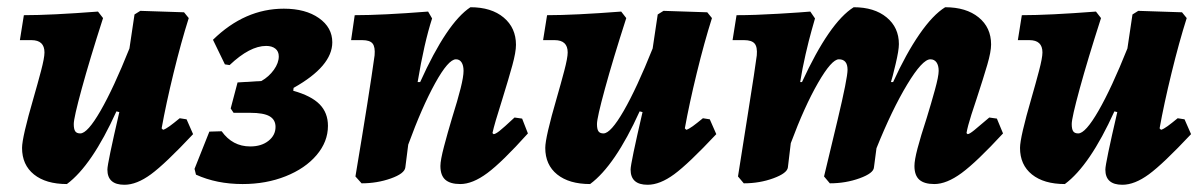

<svg xmlns="http://www.w3.org/2000/svg" viewBox="-20 -499 3326 531"><path d="M514 -128Q437 -46 397.5 -17Q358 12 324 12Q277 12 277 -30Q277 -47 310 -189L302 -191Q234 -41 165 10Q107 10 74 -16.5Q41 -43 41 -90Q41 -119 73 -229Q84 -267 93.5 -303Q103 -339 103 -354Q103 -388 67 -388H35L46 -457Q121 -457 251 -467L265 -449Q228 -334 206 -253.5Q184 -173 184 -156Q184 -142 188 -136Q192 -130 202 -130Q222 -130 258 -192.5Q294 -255 338 -365L352 -459L368 -469L489 -465L502 -449Q481 -383 460 -297Q439 -211 427 -144L431 -140Q438 -142 449 -150Q460 -158 477 -172L496 -169Z M522 -16 518 -32 559 -135 593 -136Q623 -94 672 -94Q703 -94 722.5 -109.5Q742 -125 742 -148Q742 -168 725.5 -177.5Q709 -187 672 -187H626L618 -199L637 -271L703 -275Q724 -287 737.5 -306Q751 -325 751 -343Q751 -357 741.5 -364.5Q732 -372 716 -372Q671 -372 615 -319L602 -321L569 -389Q657 -475 765 -475Q825 -475 862 -449Q899 -423 899 -382Q899 -316 792 -256L791 -248Q841 -234 864 -210.5Q887 -187 887 -151Q887 -107 855.5 -70Q824 -33 770 -11.5Q716 10 651 10Q579 10 522 -16Z M1440 -130Q1369 -51 1328 -20.5Q1287 10 1253 10Q1225 10 1211.5 -2Q1198 -14 1198 -40Q1198 -56 1208 -94Q1218 -132 1230 -172Q1246 -223 1254 -255Q1262 -287 1262 -303Q1262 -318 1256.5 -326.5Q1251 -335 1241 -335Q1220 -335 1183.5 -269Q1147 -203 1109 -99L1101 -36Q1099 -19 1061 -5.5Q1023 8 980 8L963 -11Q1002 -244 1016 -346Q1018 -369 1010.5 -378.5Q1003 -388 982 -388H951L961 -457Q1037 -457 1164 -467L1175 -448Q1153 -380 1135 -272H1142Q1216 -436 1281 -479Q1339 -479 1373 -450.5Q1407 -422 1407 -375Q1407 -355 1397 -318.5Q1387 -282 1369 -224Q1347 -155 1342 -131L1345 -128Q1350 -128 1361 -136.5Q1372 -145 1403 -174L1424 -171Z M1961 -128Q1884 -46 1844.5 -17Q1805 12 1771 12Q1724 12 1724 -30Q1724 -47 1757 -189L1749 -191Q1681 -41 1612 10Q1554 10 1521 -16.5Q1488 -43 1488 -90Q1488 -119 1520 -229Q1531 -267 1540.5 -303Q1550 -339 1550 -354Q1550 -388 1514 -388H1482L1493 -457Q1568 -457 1698 -467L1712 -449Q1675 -334 1653 -253.5Q1631 -173 1631 -156Q1631 -142 1635 -136Q1639 -130 1649 -130Q1669 -130 1705 -192.5Q1741 -255 1785 -365L1799 -459L1815 -469L1936 -465L1949 -449Q1928 -383 1907 -297Q1886 -211 1874 -144L1878 -140Q1885 -142 1896 -150Q1907 -158 1924 -172L1943 -169Z M2716 -174 2737 -171 2754 -130Q2681 -51 2639.5 -20.5Q2598 10 2564 10Q2536 10 2522.5 -2Q2509 -14 2509 -40Q2509 -56 2517.5 -88.5Q2526 -121 2543 -173Q2555 -212 2565.5 -250Q2576 -288 2576 -303Q2576 -318 2570 -326.5Q2564 -335 2553 -335Q2531 -335 2489 -265.5Q2447 -196 2404 -89L2397 -36Q2396 -20 2357.5 -6Q2319 8 2275 8L2259 -11Q2269 -52 2296.5 -167.5Q2324 -283 2324 -306Q2324 -335 2300 -335Q2280 -335 2242.5 -270Q2205 -205 2167 -103L2159 -36Q2157 -20 2119 -6Q2081 8 2037 8L2021 -11Q2028 -56 2048.5 -185Q2069 -314 2073 -346Q2075 -369 2067 -378.5Q2059 -388 2038 -388H2006L2017 -457Q2067 -457 2133.5 -461Q2200 -465 2221 -467L2234 -448Q2232 -441 2224.5 -414.5Q2217 -388 2208 -349Q2199 -310 2193 -272H2198Q2274 -437 2341 -479Q2398 -479 2432 -451Q2466 -423 2466 -377Q2466 -360 2457 -322Q2448 -284 2444 -272H2450Q2486 -351 2523 -404.5Q2560 -458 2594 -479Q2652 -479 2686.5 -451Q2721 -423 2721 -376Q2721 -356 2710.5 -320Q2700 -284 2681 -226Q2677 -215 2666.5 -182Q2656 -149 2653 -131L2656 -128Q2661 -128 2674.5 -139Q2688 -150 2716 -174Z M3274 -128Q3197 -46 3157.5 -17Q3118 12 3084 12Q3037 12 3037 -30Q3037 -47 3070 -189L3062 -191Q2994 -41 2925 10Q2867 10 2834 -16.5Q2801 -43 2801 -90Q2801 -119 2833 -229Q2844 -267 2853.5 -303Q2863 -339 2863 -354Q2863 -388 2827 -388H2795L2806 -457Q2881 -457 3011 -467L3025 -449Q2988 -334 2966 -253.5Q2944 -173 2944 -156Q2944 -142 2948 -136Q2952 -130 2962 -130Q2982 -130 3018 -192.5Q3054 -255 3098 -365L3112 -459L3128 -469L3249 -465L3262 -449Q3241 -383 3220 -297Q3199 -211 3187 -144L3191 -140Q3198 -142 3209 -150Q3220 -158 3237 -172L3256 -169Z"/></svg>

Font: Alegreya ExtraBold
Style: Italic
Weight: 800
Italic angle: -7°
Designer: Juan Pablo del Peral
Foundry: Huerta Tipografica
Version: Version 2.007; ttfautohint (v1.6)